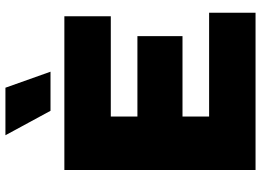

<svg xmlns="http://www.w3.org/2000/svg" viewBox="-147 -814 961 707"><g transform="rotate(-90 333.5 -460.5)"><path d="M364 -921 423 -755H279L189 -921ZM61 0V-704H627V-533H258V-435H554V-269H258V-171H640V0Z"/></g></svg>

Font: Prodigy Sans ExtraBold
Style: Regular
Weight: 800
Designer: Wei Huang
Foundry: Wei Huang
Version: Version 1.003; ttfautohint (v1.8.3)